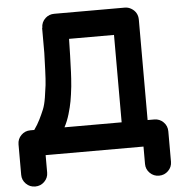

<svg xmlns="http://www.w3.org/2000/svg" viewBox="-58 -775 937 987"><g transform="rotate(-5 410.0 -281.0)"><path d="M723 -133Q751 -133 770.5 -113.5Q790 -94 790 -66V91Q790 118 770.5 137.5Q751 157 723 157Q695 157 675.5 137.5Q656 118 656 91V1H163H160H151V91Q151 118 131.5 137.5Q112 157 84 157Q56 157 36.5 137.5Q17 118 17 91V-66Q17 -94 36.5 -113.5Q56 -133 84 -133H104Q122 -158 135 -184.5Q148 -211 157.5 -234Q167 -257 173 -294.5Q179 -332 182 -357.5Q185 -383 187 -436Q189 -489 190 -523Q190 -558 190 -629V-637V-644V-652H191Q191 -682 213 -702Q232 -719 258 -719H623Q640 -719 656 -709.5Q672 -700 680.5 -685Q689 -670 689 -651V-133ZM260 -133H555V-584H323Q322 -551 321 -498Q319 -443 318 -413Q317 -384 313 -339Q308 -294 302.5 -264Q297 -234 286.5 -198.5Q276 -163 260 -133Z"/></g></svg>

Font: Multiround Pro
Style: Regular
Weight: 400
Designer: Ivan Filipov, Sasha Pavljenko
Version: Version 1.005;Fontself Maker 3.5.4